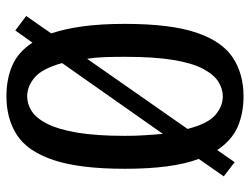

<svg xmlns="http://www.w3.org/2000/svg" viewBox="-108 -642 760 583"><g transform="rotate(90 271.5 -350.0)"><path d="M272 10Q219 10 178 -8Q137 -26 109 -69L72 -17L28 -50L81 -126Q67 -167 59.5 -222Q52 -277 52 -350Q52 -488 78.5 -566.5Q105 -645 154.5 -677.5Q204 -710 272 -710Q324 -710 365 -692Q406 -674 435 -630L472 -683L515 -650L462 -574Q477 -534 484.5 -478.5Q492 -423 492 -350Q492 -212 465.5 -133Q439 -54 389.5 -22Q340 10 272 10ZM272 -53Q295 -53 316.5 -66.5Q338 -80 355 -113Q372 -146 382 -203.5Q392 -261 392 -350Q392 -384 390 -412.5Q388 -441 386 -465L171 -159Q188 -98 215 -75.5Q242 -53 272 -53ZM158 -235 371 -540Q355 -602 328.5 -624.5Q302 -647 272 -647Q249 -647 227.5 -633.5Q206 -620 188.5 -587Q171 -554 161.5 -496.5Q152 -439 152 -350Q152 -316 153 -287.5Q154 -259 158 -235Z"/></g></svg>

Font: Cuprum Medium
Style: Regular
Weight: 500
Designer: Jovanny Lemonad
Foundry: Jovanny Lemonad
Version: Version 3.000